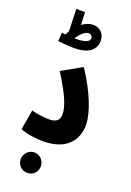

<svg xmlns="http://www.w3.org/2000/svg" viewBox="-204 -956 862 1263"><g transform="rotate(20 227.0 -325.0)"><path d="M321 -743C321 -791 289 -827 240 -827C214 -827 188 -817 163 -799L159 -887H98L103 -733C98 -724 93 -715 89 -705C79 -706 69 -707 62 -708L59 -647C78 -645 136 -640 171 -640C295 -640 321 -700 321 -743ZM230 -765C246 -765 257 -754 257 -740C257 -721 240 -701 164 -701C160 -701 156 -701 152 -701C169 -729 202 -765 230 -765ZM30 -21C70 -2 147 6 189 6C356 6 419 -88 419 -190C419 -272 369 -404 275 -545L135 -466C235 -310 250 -244 250 -204C250 -158 222 -143 175 -143C146 -143 92 -149 54 -160ZM163 237C203 237 233 206 233 167C233 127 203 94 163 94C123 94 92 127 92 167C92 206 123 237 163 237Z"/></g></svg>

Font: Noto Sans Arabic UI ExtraCondensed Extra
Style: Regular
Weight: 800
Width: 3
Designer: Nadine Chahine - Monotype Design Team
Foundry: Monotype Imaging Inc.
Version: Version 1.900